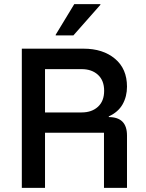

<svg xmlns="http://www.w3.org/2000/svg" viewBox="-20 -911 710 931"><path d="M85.8 0V-675H385Q479.2 -675 537.5 -626.2Q595.8 -577.5 595.8 -490.8Q595.8 -443.3 574.6 -405.4Q553.3 -367.5 507.5 -346.7V-343.3Q595.8 -343.3 595.8 -254.2V0H484.2V-267.5H198.3V0ZM198.3 -365.8H375.8Q425 -365.8 455 -393.3Q485 -420.8 485 -470.8Q485 -520.8 455 -548.3Q425 -575.8 375.8 -575.8H198.3ZM250 -739.2V-742.5L340 -890.8H466.7V-887.5L335.8 -739.2Z"/></svg>

Font: Funnel Sans Medium
Style: Regular
Weight: 500
Version: Version 1.000; Beta; Release 5; Build 24; ttfautohint (v1.8.